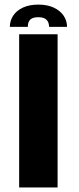

<svg xmlns="http://www.w3.org/2000/svg" viewBox="-20 -826 350 846"><path d="M64.4 0H233.8V-675H64.4ZM149.4 -805.7Q109.3 -805.7 81.2 -792.7Q53 -779.6 38.2 -757.2Q23.4 -734.7 23.4 -707.6H102.5Q102.5 -721.1 107 -730.6Q111.5 -740.2 121.7 -745.2Q131.8 -750.2 149.4 -750.2Q165 -750.2 175.3 -745.4Q185.6 -740.5 190.9 -731Q196.1 -721.5 196.1 -707.6H275.4Q275.4 -734.7 260.1 -757.2Q244.7 -779.6 216.4 -792.7Q188 -805.7 149.4 -805.7Z"/></svg>

Font: Anybody Thin
Style: Regular
Weight: 100
Designer: Tyler Finck
Foundry: Etcetera Type Company
Version: Version 1.114;gftools[0.9.25]